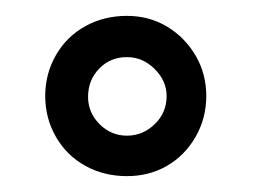

<svg xmlns="http://www.w3.org/2000/svg" viewBox="-20 -688 325 242"><path d="M37 -567Q37 -595 50.5 -618.5Q64 -642 87.5 -655Q111 -668 140 -668Q168 -668 190.5 -654.5Q213 -641 226.5 -618Q240 -595 240 -567Q240 -539 226.5 -515.5Q213 -492 190.5 -479Q168 -466 140 -466Q111 -466 87.5 -479Q64 -492 50.5 -515.5Q37 -539 37 -567ZM140 -517Q160 -517 175 -531.5Q190 -546 190 -567Q190 -586 175 -601Q160 -616 140 -616Q119 -616 105 -601.5Q91 -587 91 -566Q91 -546 105.5 -531.5Q120 -517 140 -517Z"/></svg>

Font: Josefin Sans Thin
Style: Regular
Weight: 400
Version: Version 2.000